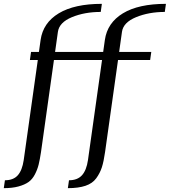

<svg xmlns="http://www.w3.org/2000/svg" viewBox="-49 -770 883 998"><path d="M497.1 20.5Q490.2 69.3 480.5 99.6Q470.7 129.9 451.2 156.7Q431.6 183.6 395 195.8Q358.4 208 303.7 208L309.6 167Q353.5 167 377 141.1Q400.4 115.2 408.2 62.5L481.4 -458H231.4L164.1 20.5Q158.2 59.6 151.9 85.4Q145.5 111.3 132.3 136.7Q119.1 162.1 99.1 176.3Q79.1 190.4 46.9 199.2Q14.6 208 -29.3 208L-23.4 167Q20.5 167 43.5 141.1Q66.4 115.2 74.2 62.5L147.5 -458H106.4L112.3 -500H153.3L162.1 -562.5Q174.8 -651.4 256.3 -700.7Q337.9 -750 480.5 -750L474.6 -708Q390.6 -708 324.7 -680.7Q258.8 -653.3 252 -604.5L237.3 -500H487.3L496.1 -562.5Q508.8 -651.4 589.8 -700.7Q670.9 -750 813.5 -750L807.6 -708Q724.6 -708 658.2 -680.7Q591.8 -653.3 585 -604.5L570.3 -500H737.3L731.4 -458H564.5Z"/></svg>

Font: okolaks
Style: RegularItalic
Weight: 500
Italic angle: -8°
Version: Version 000.6.0